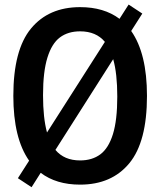

<svg xmlns="http://www.w3.org/2000/svg" viewBox="-20 -780 686 821"><path d="M608.5 -370Q608.5 -173.5 533 -82Q457.5 9.5 322.5 9.5Q220.5 9.5 154 -41L115 20.5L56.5 -18L104.5 -93Q37 -189 37 -370Q37 -566.5 112.5 -658Q188 -749.5 322.5 -749.5Q424.5 -749.5 491 -699.5L530 -760.5L588.5 -722L541 -647.5Q608.5 -551.5 608.5 -370ZM181 -213.5 428.5 -601Q391 -646 322.5 -646Q271 -646 236.2 -620Q201.5 -594 182.8 -533.8Q164 -473.5 164 -373Q164 -276 181 -213.5ZM481.5 -367Q481.5 -465.5 464 -527L217 -139Q254.5 -94 322.5 -94Q374 -94 409 -120Q444 -146 462.8 -206Q481.5 -266 481.5 -367Z"/></svg>

Font: Encode Sans Condensed SemiBold
Style: Regular
Weight: 600
Width: 3
Designer: Multiple Designers
Foundry: Impallari Type
Version: Version 2.000